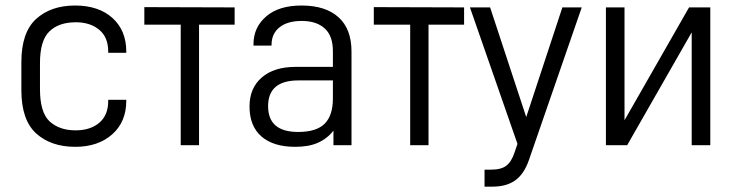

<svg xmlns="http://www.w3.org/2000/svg" viewBox="-20 -534 2707 706"><path d="M112.3 -43.9Q58.6 -93.8 58.6 -202.1V-305.7Q58.6 -414.1 112.3 -463.9Q167 -513.7 255.9 -513.7Q342.8 -513.7 393.6 -467.8Q444.3 -421.9 444.3 -344.7V-339.8H377.9V-344.7Q377.9 -396.5 345.7 -423.8Q312.5 -452.1 258.8 -452.1Q196.3 -452.1 162.1 -418.9Q127 -385.7 127 -301.8V-206.1Q127 -122.1 161.1 -88.9Q197.3 -54.7 257.8 -54.7Q312.5 -54.7 345.7 -83Q377.9 -111.3 377.9 -162.1V-167H444.3V-163.1Q444.3 -85.9 392.6 -40Q340.8 5.9 256.8 5.9Q167 5.9 112.3 -43.9Z M510.7 -507.8 842.8 -506.8V-443.4H711.9V0H644.5V-443.4H510.7Z M1224.6 -470.7Q1272.5 -427.7 1272.5 -344.7V0H1206.1V-53.7Q1183.6 -24.4 1148.4 -8.8Q1115.2 5.9 1065.4 5.9Q985.4 5.9 941.4 -32.2Q897.5 -70.3 897.5 -142.6Q897.5 -210 942.4 -249Q987.3 -288.1 1067.4 -288.1H1204.1V-345.7Q1204.1 -401.4 1174.8 -428.7Q1144.5 -457 1089.8 -457Q1037.1 -457 1007.8 -433.6Q978.5 -410.2 978.5 -369.1V-366.2H912.1V-371.1Q912.1 -434.6 960 -474.6Q1005.9 -513.7 1088.9 -513.7Q1176.8 -513.7 1224.6 -470.7ZM1173.8 -79.1Q1204.1 -109.4 1204.1 -171.9V-238.3H1077.1Q965.8 -238.3 965.8 -143.6Q965.8 -48.8 1076.2 -48.8Q1143.6 -48.8 1173.8 -79.1Z M1354.5 -507.8 1686.5 -506.8V-443.4H1555.7V0H1488.3V-443.4H1354.5Z M2119.1 -506.8 1924.8 54.7Q1907.2 105.5 1875 128.9Q1842.8 152.3 1791 152.3H1761.7V89.8H1786.1Q1823.2 89.8 1841.8 75.2Q1860.4 61.5 1872.1 26.4L1882.8 -4.9L1708 -506.8H1782.2L1915 -103.5L2047.9 -506.8Z M2208 -506.8H2276.4V-91.8L2513.7 -506.8H2591.8V0H2523.4V-415L2286.1 0H2208Z"/></svg>

Font: DINish
Style: Regular
Weight: 400
Designer: Bert Driehuis
Foundry: Playbeing
Version: Version 3.008; git-95204e4c-release